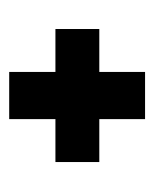

<svg xmlns="http://www.w3.org/2000/svg" viewBox="20 -510 328 407"><g transform="rotate(90 183.5 -307.0)"><path d="M133 -163V-451H233V-163ZM42 -261V-354H324V-261Z"/></g></svg>

Font: Bricolage Grotesque 24pt Condensed SemiBold
Style: Regular
Weight: 600
Width: 3
Designer: Mathieu Triay
Foundry: Atelier Triay
Version: Version 1.001;gftools[0.9.33.dev8+g029e19f]